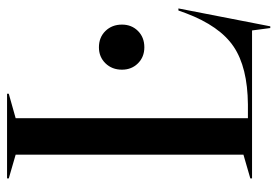

<svg xmlns="http://www.w3.org/2000/svg" viewBox="-144 -608 805 558"><g transform="rotate(-90 259.0 -329.5)"><path d="M449 0H19V-5L88 -25V-687L19 -707V-712H265V-707L194 -687V-12H234Q342 -13 402 -53.5Q462 -94 499 -192L507 -214H513L461 53H456ZM400 -445Q429 -445 447.5 -426Q466 -407 466 -378Q466 -350 447.5 -331.5Q429 -313 400 -313Q372 -313 353.5 -331.5Q335 -350 335 -378Q335 -407 353.5 -426Q372 -445 400 -445Z"/></g></svg>

Font: Nyght Serif
Style: Regular
Weight: 400
Designer: Maksym Kobuzan
Version: Version 0.410;July 4, 2025;FontCreator 15.0.0.2958 64-bit